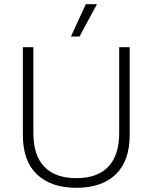

<svg xmlns="http://www.w3.org/2000/svg" viewBox="-20 -885 727 915"><path d="M598 -660V-241Q598 -118 531.5 -54Q465 10 344 10Q223 10 156 -54Q89 -118 89 -241V-660H139V-251Q139 -145 191 -90.5Q243 -36 344 -36Q444 -36 496 -90.5Q548 -145 548 -251V-660ZM389 -865H442L359 -711H318Z"/></svg>

Font: Work Sans Light
Style: Regular
Weight: 300
Designer: Wei Huang
Foundry: Wei Huang
Version: Version 2.012; ttfautohint (v1.8.3)